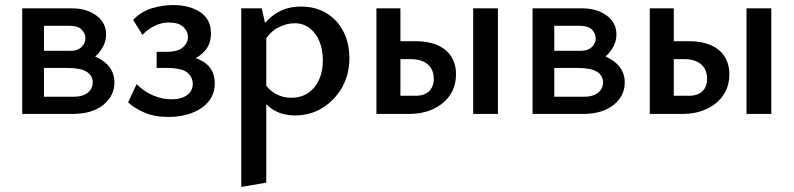

<svg xmlns="http://www.w3.org/2000/svg" viewBox="-20 -451 3142 760"><path d="M68 0V-418H264Q323 -418 361.5 -389.5Q400 -361 400 -315Q400 -283 380.5 -254Q361 -225 327.5 -207Q294 -189 251 -189L267 -243Q341 -243 387 -210.5Q433 -178 433 -125Q433 -71 388.5 -35.5Q344 0 267 0ZM154 -68H270Q308 -68 327.5 -84Q347 -100 347 -125Q347 -152 323 -167Q299 -182 247 -182H128V-250H262Q287 -250 302.5 -264.5Q318 -279 318 -300Q318 -318 303.5 -333.5Q289 -349 253 -349H154Z M648 12Q592 12 551.5 -5.5Q511 -23 487 -46L521 -118Q549 -89 585.5 -73.5Q622 -58 658 -58Q698 -58 720.5 -74.5Q743 -91 743 -119Q743 -146 721 -164Q699 -182 641 -182H600V-246H641Q684 -246 704 -263.5Q724 -281 724 -305Q724 -327 705.5 -344.5Q687 -362 649 -362Q618 -362 590.5 -348Q563 -334 544 -313L507 -372Q539 -406 582 -418.5Q625 -431 664 -431Q730 -431 772.5 -403Q815 -375 815 -319Q815 -280 794.5 -254Q774 -228 741 -215Q708 -202 670 -202V-234Q742 -234 786 -206Q830 -178 830 -121Q830 -78 805 -48.5Q780 -19 738.5 -3.5Q697 12 648 12Z M1148 6Q1094 6 1055.5 -20.5Q1017 -47 999 -96L1023 -127Q1042 -96 1070.5 -80Q1099 -64 1132 -64Q1171 -64 1199 -82.5Q1227 -101 1242.5 -134.5Q1258 -168 1258 -212Q1258 -253 1245 -286Q1232 -319 1206.5 -339Q1181 -359 1146 -359Q1115 -359 1082 -342.5Q1049 -326 1024 -285L990 -303Q1024 -365 1068 -395Q1112 -425 1171 -425Q1230 -425 1273 -398.5Q1316 -372 1339.5 -326Q1363 -280 1363 -221Q1363 -156 1334 -105Q1305 -54 1256.5 -24Q1208 6 1148 6ZM935 289V-418H1016L1034 -339V272Z M1470 0V-418H1565V-72H1626Q1660 -72 1678.5 -90Q1697 -108 1697 -139Q1697 -176 1673 -196.5Q1649 -217 1606 -217H1540V-288H1624Q1675 -288 1711 -272.5Q1747 -257 1766 -227.5Q1785 -198 1785 -157Q1785 -110 1761.5 -75Q1738 -40 1696 -20Q1654 0 1597 0ZM1853 0V-418H1951V0Z M2088 0V-418H2284Q2343 -418 2381.5 -389.5Q2420 -361 2420 -315Q2420 -283 2400.5 -254Q2381 -225 2347.5 -207Q2314 -189 2271 -189L2287 -243Q2361 -243 2407 -210.5Q2453 -178 2453 -125Q2453 -71 2408.5 -35.5Q2364 0 2287 0ZM2174 -68H2290Q2328 -68 2347.5 -84Q2367 -100 2367 -125Q2367 -152 2343 -167Q2319 -182 2267 -182H2148V-250H2282Q2307 -250 2322.5 -264.5Q2338 -279 2338 -300Q2338 -318 2323.5 -333.5Q2309 -349 2273 -349H2174Z M2552 0V-418H2647V-72H2708Q2742 -72 2760.5 -90Q2779 -108 2779 -139Q2779 -176 2755 -196.5Q2731 -217 2688 -217H2622V-288H2706Q2757 -288 2793 -272.5Q2829 -257 2848 -227.5Q2867 -198 2867 -157Q2867 -110 2843.5 -75Q2820 -40 2778 -20Q2736 0 2679 0ZM2935 0V-418H3033V0Z"/></svg>

Font: Ysabeau SemiBold
Style: Regular
Weight: 600
Designer: Christian Thalmann (Catharsis Fonts)
Version: Version 2.000;gftools[0.9.27.dev2+g8671c4b]